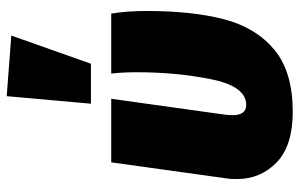

<svg xmlns="http://www.w3.org/2000/svg" viewBox="-184 -710 913 586"><g transform="rotate(-90 273.0 -416.5)"><path d="M533 -426Q533 -286 507.5 -189Q482 -92 414.5 -36Q347 20 225 20Q122 20 71 -29Q20 -78 20 -151Q20 -172 22 -182L71 -534H265L217 -190Q215 -174 215 -164Q215 -122 246 -122Q303 -122 324.5 -228.5Q346 -335 346 -456Q346 -499 342 -534H525Q533 -486 533 -426ZM458 -839 372 -596H250L273 -853Z"/></g></svg>

Font: FiraGO Heavy
Style: Italic
Weight: 900
Italic angle: -8°
Designer: bBox Type GmbH
Foundry: bBox Type GmbH
Version: Version 1.001